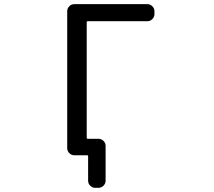

<svg xmlns="http://www.w3.org/2000/svg" viewBox="-20 -775 1040 933"><path d="M365.2 -20.5H340.8Q327.1 -20.5 316.9 -30.8Q306.6 -41 306.6 -54.7V-720.7Q306.6 -734.4 316.9 -744.6Q327.1 -754.9 340.8 -754.9H696.3Q710 -754.9 720.2 -744.6Q730.5 -734.4 730.5 -720.7V-707Q730.5 -692.4 720.2 -682.1Q710 -671.9 696.3 -671.9H405.3Q401.4 -671.9 401.4 -668V-105.5Q401.4 -100.6 405.3 -100.6H458Q472.7 -100.6 482.9 -90.3Q493.2 -80.1 493.2 -66.4V103.5Q493.2 117.2 482.9 127.4Q472.7 137.7 458 137.7H442.4Q428.7 137.7 418.5 127.4Q408.2 117.2 408.2 103.5V-15.6Q408.2 -20.5 403.3 -20.5H395.5Z"/></svg>

Font: Rounded-L Mgen+ 2m regular
Style: Regular
Weight: 400
Designer: [Source Han Sans]
Ryoko NISHIZUKA  (kana & ideographs); Paul D. Hunt (Latin, Greek & Cyrillic); Wenlong ZHANG  (bopomofo
Version: Version 1.059.20150602